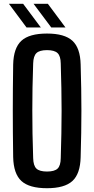

<svg xmlns="http://www.w3.org/2000/svg" viewBox="-20 -985 497 1013"><path d="M228 8Q134.5 8 93 -30Q51.5 -68 49.5 -156Q48.5 -224 48 -284Q47.5 -344 47.5 -401.5Q47.5 -459 48 -518.5Q48.5 -578 49.5 -644.5Q51.5 -732 93 -770Q134.5 -808 228 -808Q320.5 -808 362 -770Q403.5 -732 405.5 -644.5Q407.5 -577.5 408.5 -518Q409.5 -458.5 409.5 -401Q409.5 -343.5 408.5 -283.8Q407.5 -224 405.5 -156Q403.5 -68 362 -30Q320.5 8 228 8ZM228 -80Q267.5 -80 283.8 -95.5Q300 -111 300.5 -150.5Q302.5 -219 303.8 -280.2Q305 -341.5 305 -400.2Q305 -459 303.8 -520.2Q302.5 -581.5 300.5 -650Q300 -689 283.8 -704.8Q267.5 -720.5 228 -720.5Q188.5 -720.5 172.2 -704.8Q156 -689 155 -650Q152.5 -582.5 151.5 -521.8Q150.5 -461 150.5 -402.2Q150.5 -343.5 151.5 -281.8Q152.5 -220 155 -150.5Q156 -111 172.2 -95.5Q188.5 -80 228 -80ZM250.5 -840 157 -965H232.5L325.5 -840ZM120 -840 27 -965H102L195.5 -840Z"/></svg>

Font: Big Shoulders Medium
Style: Regular
Weight: 500
Designer: Patric King
Foundry: XO Type Co
Version: Version 2.002